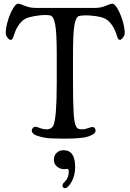

<svg xmlns="http://www.w3.org/2000/svg" viewBox="-20 -743 706 1039"><path d="M287.1 -295.4V-450.7Q287.1 -564 278.6 -610.4Q270 -656.7 250.5 -659.7Q227.5 -663.6 194.6 -659.9Q161.6 -656.2 139.2 -649.9Q110.8 -642.1 93.8 -623.3Q76.7 -604.5 64 -576.7Q60.5 -568.8 55.9 -554.2Q51.3 -539.6 47.6 -533.4Q43.9 -527.3 37.1 -527.3Q29.8 -527.3 20.5 -539.6Q11.2 -551.8 11.2 -564Q11.2 -594.7 23.2 -633.1Q35.2 -671.4 50.8 -697.3Q66.4 -723.1 77.1 -723.1Q87.9 -723.1 114.5 -711.7Q141.1 -700.2 172.9 -700.2H494.1Q525.9 -700.2 552 -711.7Q578.1 -723.1 588.9 -723.1Q599.6 -723.1 615.2 -697.3Q630.9 -671.4 642.8 -633.1Q654.8 -594.7 654.8 -564Q654.8 -551.8 645.5 -539.6Q636.2 -527.3 628.9 -527.3Q622.6 -527.3 618.9 -533.7Q615.2 -540 611.1 -554.2Q606.9 -568.4 603 -576.7Q590.3 -604.5 573.2 -623.3Q556.2 -642.1 527.8 -649.9Q504.4 -656.2 469.7 -658.9Q435.1 -661.6 408.7 -656.7Q390.6 -652.3 382.8 -607.7Q375 -563 375 -446.8V-301.8Q375 -193.4 378.2 -136.5Q381.3 -79.6 391.1 -60.1Q395.5 -50.8 402.6 -46.9Q409.7 -43 423.8 -43Q439 -43 456.1 -49.3Q473.1 -55.7 479 -55.7Q497.1 -55.7 497.1 -35.2Q497.1 -23.4 479.2 -13.7Q461.4 -3.9 440.9 0Q402.3 7.3 326.2 7.3Q250 7.3 224.1 2.4Q210.4 0 201.7 -2.2Q192.9 -4.4 179.4 -9Q166 -13.7 158.9 -20.8Q151.9 -27.8 151.9 -37.1Q151.9 -43.9 158 -50.5Q164.1 -57.1 173.8 -57.1Q176.8 -57.1 196 -50Q215.3 -43 234.9 -43Q246.1 -43 255.9 -49.3Q265.6 -55.7 269.5 -65.4Q287.1 -106.9 287.1 -295.4ZM317.9 260.7Q317.9 257.3 319.6 253.7Q321.3 250 323.2 247.8Q325.2 245.6 328.9 242.2Q332.5 238.8 334 236.8Q352.1 217.3 352.1 185.1Q352.1 170.9 344.2 170.9Q343.8 170.9 338.4 171.6Q333 172.4 326.7 172.4Q305.2 172.4 288.3 158.2Q271.5 144 271.5 122.1Q271.5 99.1 286.1 84.5Q300.8 69.8 323.7 69.8Q386.7 69.8 386.7 159.7Q386.7 206.1 367.4 240.7Q348.1 275.4 330.1 275.4Q325.7 275.4 321.8 271.2Q317.9 267.1 317.9 260.7Z"/></svg>

Font: Cooper*
Style: Regular
Weight: 400
Designer: Owen Earl
Foundry: indestructible type*
Version: Version 0.001